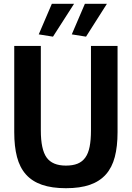

<svg xmlns="http://www.w3.org/2000/svg" viewBox="-20 -981 695 1011"><path d="M327 10Q253 10 201 -8Q149 -26 116.5 -62.5Q84 -99 69.5 -154.5Q55 -210 55 -285V-739H195V-294Q195 -194 225.5 -151.5Q256 -109 327 -109Q363 -109 388 -119Q413 -129 429 -151Q445 -173 452 -208.5Q459 -244 459 -294V-739H599V-285Q599 -210 584.5 -154.5Q570 -99 537.5 -62.5Q505 -26 453.5 -8Q402 10 327 10ZM184 -800 253 -961H370L259 -788ZM358 -800 427 -961H543L433 -788Z"/></svg>

Font: Encode Sans Compressed
Style: Bold
Weight: 700
Designer: Pablo Impallari, Andres Torresi
Foundry: Pablo Impallari, Andres Torresi
Version: Version 1.000; ttfautohint (v1.00) -l 8 -r 50 -G 200 -x 14 -